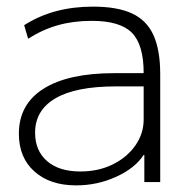

<svg xmlns="http://www.w3.org/2000/svg" viewBox="-20 -550 578 580"><path d="M210 10Q131 10 84 -32Q37 -74 37 -146Q37 -235 111.5 -282Q186 -329 325 -329H414Q414 -415 378.5 -451Q343 -487 257 -487Q202 -487 155.5 -474Q109 -461 65 -433L53 -474Q99 -503 150.5 -516.5Q202 -530 261 -530Q334 -530 378.5 -509.5Q423 -489 443.5 -444Q464 -399 464 -326V0H416V-82H414Q388 -42 331 -16Q274 10 210 10ZM223 -32Q277 -32 320 -53Q363 -74 388.5 -110Q414 -146 414 -189V-289H330Q209 -289 147.5 -253Q86 -217 86 -149Q86 -95 122 -63.5Q158 -32 223 -32Z"/></svg>

Font: M PLUS 2 Light
Style: Regular
Weight: 300
Designer: Coji Morishita
Foundry: UNDERFOREST DESIGN
Version: Version 1.001